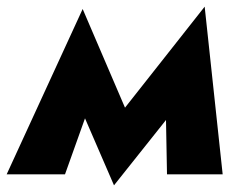

<svg xmlns="http://www.w3.org/2000/svg" viewBox="-48 -523 720 576"><path d="M-28 0 200 -496 327 -200 566 -503 620 0H453L450 -163L294 33L207 -168L147 0Z"/></svg>

Font: Jost* Heavy
Style: Italic
Weight: 800
Italic angle: -10°
Version: Version 3.7